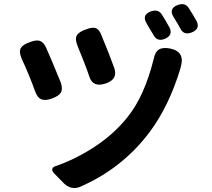

<svg xmlns="http://www.w3.org/2000/svg" viewBox="-20 -867 1040 944"><path d="M418.9 -491.2Q402.3 -542 360.4 -643.6Q347.7 -675.8 357.9 -693.4Q368.2 -710.9 403.3 -722.7Q430.7 -733.4 447.8 -729.5Q464.8 -725.6 475.6 -701.2Q522.5 -587.9 542 -532.2Q560.5 -477.5 501 -457Q436.5 -434.6 418.9 -491.2ZM295.9 36.1Q279.3 18.6 246.1 -14.6Q235.4 -25.4 236.8 -35.2Q238.3 -44.9 252 -49.8Q352.5 -84 447.8 -147Q543 -210 608.4 -293Q690.4 -395.5 735.4 -576.2Q742.2 -612.3 762.2 -624Q782.2 -635.7 819.3 -627.9Q891.6 -611.3 868.2 -536.1V-534.2Q811.5 -345.7 715.8 -217.8Q581.1 -38.1 371.1 52.7Q330.1 67.4 295.9 36.1ZM153.3 -416Q126 -493.2 85.9 -580.1Q72.3 -613.3 82.5 -630.9Q92.8 -648.4 127.9 -660.2Q157.2 -671.9 175.8 -666Q194.3 -660.2 206.1 -633.8Q230.5 -580.1 279.3 -460Q289.1 -428.7 279.3 -412.1Q269.5 -395.5 238.3 -383.8Q206.1 -371.1 185.5 -377.9Q165 -384.8 153.3 -416ZM714.8 -727.5 710 -736.3Q705.1 -746.1 702.1 -750Q674.8 -793 720.7 -810.5Q757.8 -824.2 775.4 -795.9Q793.9 -767.6 813.5 -731.4Q832 -693.4 790 -675.8Q751 -660.2 733.4 -697.3Q730.5 -702.1 724.1 -712.4Q717.8 -722.7 714.8 -727.5ZM866.2 -727.5Q858.4 -743.2 834 -782.2Q807.6 -824.2 852.5 -841.8Q889.6 -856.4 908.2 -827.1Q929.7 -793.9 946.3 -763.7Q965.8 -725.6 923.8 -708Q883.8 -691.4 866.2 -727.5Z"/></svg>

Font: GenSenMaruGothic TW TTF Bold
Style: Regular
Weight: 700
Version: Version 1.301